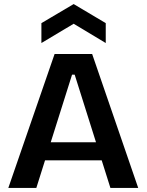

<svg xmlns="http://www.w3.org/2000/svg" viewBox="-20 -926 723 946"><path d="M21 0 249 -660H434L661 0H524L348 -558H335L159 0ZM142 -136V-225H558V-136ZM184 -714V-812L343 -906L501 -812V-714L343 -809Z"/></svg>

Font: Bricolage Grotesque 17pt SemiBold
Style: Regular
Weight: 600
Version: Version 1.001;gftools[0.9.33.dev8+g029e19f]